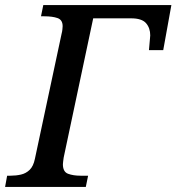

<svg xmlns="http://www.w3.org/2000/svg" viewBox="-41 -734 693 754"><path d="M-21 0 -13 -44H0Q22 -44 41.5 -48.5Q61 -53 75.5 -67Q90 -81 96 -110L201 -602Q203 -609 204 -618Q205 -627 205 -631Q205 -656 185 -663Q165 -670 133 -670H120L129 -714H632L600 -537H544Q545 -548 546 -560.5Q547 -573 548 -583Q549 -593 549 -595Q549 -624 532.5 -643Q516 -662 474 -662H325L209 -115Q208 -107 207 -100Q206 -93 206 -89Q206 -59 226.5 -51.5Q247 -44 275 -44H305L296 0Z"/></svg>

Font: ET Text
Style: Italic
Weight: 470
Italic angle: -12°
Designer: Monotype Design Team
Foundry: Monotype Imaging Inc.
Version: Version 2.009